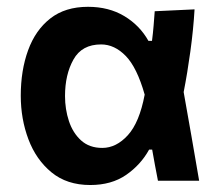

<svg xmlns="http://www.w3.org/2000/svg" viewBox="-20 -531 650 564"><path d="M245 12.5Q176.5 12.5 131.2 -24.8Q86 -62 63.5 -121.8Q41 -181.5 41 -250Q41 -324 62.5 -383.2Q84 -442.5 127.8 -476.8Q171.5 -511 238.5 -511Q299.5 -511 345 -483.8Q390.5 -456.5 416 -411H426.5Q429.5 -434 431.2 -455.5Q433 -477 434.5 -498L551.5 -503.5Q548 -443.5 539.2 -380Q530.5 -316.5 519.5 -260.5Q531 -195.5 542.5 -130.5Q553.5 -65 565 0H444Q439.5 -23 435.2 -46Q431 -69 427 -91.5H418Q393.5 -47 350.5 -17.2Q307.5 12.5 245 12.5ZM280.5 -96.5Q321.5 -96.5 355.5 -133.8Q389.5 -171 405 -253Q382.5 -332.5 349.5 -366.5Q316.5 -400.5 277 -400.5Q220.5 -400.5 195.8 -356.2Q171 -312 171 -249Q171 -210 182.5 -175.2Q194 -140.5 218.2 -118.5Q242.5 -96.5 280.5 -96.5Z"/></svg>

Font: Heraclito SemiBold
Style: Regular
Weight: 600
Designer: Kostas Bartsokas (font) & Cristiano Sobral (main changes)
Foundry: Kostas Bartsokas (font) & Cristiano Sobral (main changes)
Version: Version 1.00;July 8, 2020;FontCreator 13.0.0.2655 64-bit